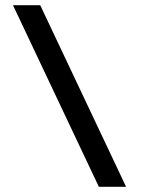

<svg xmlns="http://www.w3.org/2000/svg" viewBox="-20 -720 546 740"><path d="M361 0 30 -700H135L466 0Z"/></svg>

Font: Bitter
Style: Regular
Weight: 400
Designer: Sol Matas
Foundry: Sol Matas
Version: Version 1.300;PS 001.300;hotconv 1.0.70;makeotf.lib2.5.58329